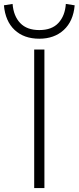

<svg xmlns="http://www.w3.org/2000/svg" viewBox="-46 -957 400 977"><path d="M128 0V-705H180V0ZM154 -760Q76 -760 28.5 -804.5Q-19 -849 -26 -930L18 -937Q23 -875 57 -839.5Q91 -804 154 -804Q218 -804 251.5 -840.5Q285 -877 289 -937L334 -930Q327 -849 278.5 -804.5Q230 -760 154 -760Z"/></svg>

Font: Nunito Sans 7pt SemiExpanded ExtraLight
Style: Regular
Weight: 250
Width: 6
Designer: Vernon Adams
Foundry: Vernon Adams
Version: Version 3.101;gftools[0.9.27]